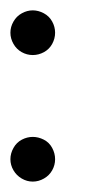

<svg xmlns="http://www.w3.org/2000/svg" viewBox="-20 -349 175 369"><path d="M43 -329.1Q53.7 -329.1 64.2 -323.5Q74.7 -317.9 80.3 -307.6Q85.9 -297.4 85.9 -286.1Q85.9 -274.9 80.3 -264.6Q74.7 -254.4 64.5 -248.8Q54.2 -243.2 43 -243.2Q31.7 -243.2 21.7 -248.8Q11.7 -254.4 5.9 -264.6Q0 -274.9 0 -286.1Q0 -297.4 5.9 -307.6Q11.7 -317.9 22 -323.5Q32.2 -329.1 43 -329.1ZM43 -85.9Q53.7 -85.9 64.2 -80.6Q74.7 -75.2 80.3 -64.7Q85.9 -54.2 85.9 -43Q85.9 -31.7 80.3 -21.7Q74.7 -11.7 64.5 -5.9Q54.2 0 43 0Q31.7 0 21.7 -5.9Q11.7 -11.7 5.9 -21.7Q0 -31.7 0 -43Q0 -54.2 5.9 -64.7Q11.7 -75.2 22 -80.6Q32.2 -85.9 43 -85.9Z"/></svg>

Font: Aswaq
Style: Regular
Weight: 400
Designer: Husham Jawad
Version: Version 1.000;November 3, 2021;FontCreator 14.0.0.2814 32-bi